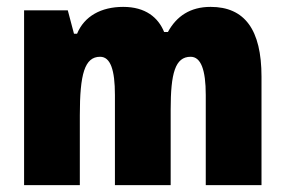

<svg xmlns="http://www.w3.org/2000/svg" viewBox="-20 -538 829 558"><path d="M592 -518C533 -518 493 -491 468 -445H457C440 -487 403 -518 338 -518C274 -518 225 -491 204 -440H195L177 -508H50V0H212V-203C212 -323 226 -373 271 -373C301 -373 314 -335 314 -262V0H476V-219C476 -325 489 -373 534 -373C564 -373 578 -335 578 -262V0H740V-315C740 -452 691 -518 592 -518Z"/></svg>

Font: Noto Sans Armenian ExtraCondensed Black
Style: Regular
Weight: 900
Width: 2
Designer: Monotype Design Team
Foundry: Monotype Imaging Inc.
Version: Version 2.008